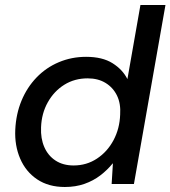

<svg xmlns="http://www.w3.org/2000/svg" viewBox="-20 -735 681 767"><path d="M239 12Q174 12 128.5 -18.5Q83 -49 60.5 -101.5Q38 -154 41 -217Q44 -280 66 -333Q88 -386 126 -425.5Q164 -465 215 -486.5Q266 -508 324 -508Q389 -508 429.5 -482.5Q470 -457 489 -419L541 -715H641L515 0H426L431 -82H430Q409 -56 381 -34.5Q353 -13 317.5 -0.5Q282 12 239 12ZM274 -74Q326 -74 367.5 -101.5Q409 -129 433.5 -175Q458 -221 460 -277Q463 -321 447.5 -353Q432 -385 402 -403.5Q372 -422 330 -422Q278 -422 237 -396.5Q196 -371 171 -326.5Q146 -282 144 -226Q142 -182 157 -147.5Q172 -113 202 -93.5Q232 -74 274 -74Z"/></svg>

Font: DM Sans 28pt Medium
Style: Italic
Weight: 500
Italic angle: -10°
Version: Version 4.004;gftools[0.9.30]